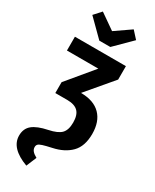

<svg xmlns="http://www.w3.org/2000/svg" viewBox="-284 -1000 1039 1288"><g transform="rotate(30 235.5 -356.0)"><path d="M449 -185Q449 -89 399 -38.5Q349 12 263 30Q217 40 195.5 47Q174 54 166 62Q158 70 158 84Q158 101 169.5 114.5Q181 128 205 141L172 220Q29 167 29 69Q29 15 65.5 -15Q102 -45 180 -61Q248 -75 274 -102.5Q300 -130 300 -187Q300 -246 273 -272.5Q246 -299 189 -299H97V-383L265 -585H22V-692H417V-588L246 -386H247Q346 -385 397.5 -332.5Q449 -280 449 -185ZM389 -877 262 -751H177L50 -877L100 -932L219 -849L339 -932Z"/></g></svg>

Font: Fira Sans Condensed SemiBold
Style: Regular
Weight: 600
Width: 3
Designer: bBox Type GmbH & Carrois Corporate GbR & Edenspiekermann AG
Foundry: bBox Type GmbH & Carrois Corporate GbR & Edenspiekermann AG
Version: Version 4.301